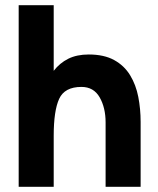

<svg xmlns="http://www.w3.org/2000/svg" viewBox="-20 -720 609 740"><path d="M387 -248Q387 -305 364 -345Q341 -385 294 -385Q229 -385 208 -339Q187 -293 187 -197V0H52V-700H187V-447Q210 -477 243 -493.5Q276 -510 322 -510Q381 -510 420 -488.5Q459 -467 481.5 -430Q504 -393 513 -346.5Q522 -300 522 -250V0H387Z"/></svg>

Font: Haskoy ExtraBold
Style: Regular
Weight: 800
Designer: Ertekin Erdin
Foundry: Ertekin Erdin
Version: Version 2.000; ttfautohint (v1.8.4.7-5d5b)